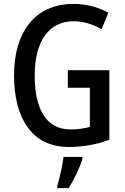

<svg xmlns="http://www.w3.org/2000/svg" viewBox="-20 -744 643 985"><path d="M328 -384V-294H441V-93C412 -85 383 -80 341 -80C210 -80 158 -197 158 -356C158 -536 233 -635 358 -635C409 -635 458 -619 501 -594L536 -679C484 -707 423 -724 357 -724C158 -724 52 -577 52 -358C52 -139 143 10 332 10C409 10 475 -3 541 -27V-384ZM403 71V61H306C301 103 285 174 274 209V221H332C360 178 389 117 403 71Z"/></svg>

Font: Noto Sans Kannada Condensed Medium
Style: Regular
Weight: 500
Width: 3
Designer: Jelle Bosma - Monotype Design Team
Foundry: Monotype Imaging Inc.
Version: Version 2.005